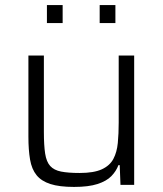

<svg xmlns="http://www.w3.org/2000/svg" viewBox="-20 -729 641 757"><path d="M272 8Q214 8 178.5 -3.5Q143 -15 124 -38.5Q105 -62 98.5 -100Q92 -138 92 -190V-510H153V-209Q153 -156 158 -123.5Q163 -91 178 -74.5Q193 -58 221 -52.5Q249 -47 294 -47Q350 -47 381.5 -61.5Q413 -76 427 -102.5Q441 -129 444.5 -165.5Q448 -202 448 -246V-510H509V0H455L452 -78H447Q438 -54 419 -34.5Q400 -15 364.5 -3.5Q329 8 272 8ZM165 -638V-709H227V-638ZM373 -638V-709H435V-638Z"/></svg>

Font: Saira Thin Light
Style: Regular
Weight: 300
Version: Version 1.101